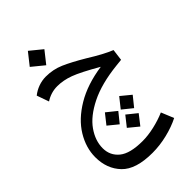

<svg xmlns="http://www.w3.org/2000/svg" viewBox="-298 -758 1225 1225"><g transform="rotate(-45 315.0 -145.5)"><path d="M109 120Q109 186 159 227Q209 268 322 268Q371 268 428 255Q485 242 533 221L568 306Q515 333 447.5 349.5Q380 366 313 366Q164 366 99.5 299Q35 232 35 127Q35 42 84 -38.5Q133 -119 231 -177.5Q329 -236 468 -256Q352 -323 295 -344Q238 -365 184 -365Q127 -365 78 -333L49 -415Q75 -436 108 -448Q141 -460 176 -460Q241 -460 298.5 -435Q356 -410 442 -359Q538 -299 601 -274L591 -196L544 -191Q395 -175 297.5 -126.5Q200 -78 154.5 -13Q109 52 109 120ZM365 27 419 -41 486 14 432 81ZM228 35 281 -32 348 22 294 89ZM310 137 363 70 430 124 377 192ZM147 -576 211 -657 293 -590 229 -509Z"/></g></svg>

Font: FiraGO
Style: Italic
Weight: 400
Italic angle: -8°
Designer: bBox Type GmbH
Foundry: bBox Type GmbH
Version: Version 1.001